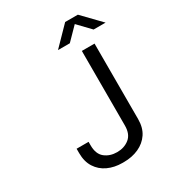

<svg xmlns="http://www.w3.org/2000/svg" viewBox="-209 -1007 1039 1139"><g transform="rotate(-30 310.5 -437.0)"><path d="M292 10Q237 10 193 -10.5Q149 -31 123.5 -71Q98 -111 98 -169V-199H180V-175Q180 -115 214 -88Q248 -61 297 -61Q346 -61 380.5 -88.5Q415 -116 415 -175V-686H502V-169Q502 -110 475.5 -70.5Q449 -31 403.5 -10.5Q358 10 302 10ZM295 -761 415 -884H502L621 -761H539L444 -860H473L376 -761Z"/></g></svg>

Font: Chivo Mono Light
Style: Regular
Weight: 300
Monospace: yes
Designer: Hector Gatti
Foundry: Omnibus-Type
Version: Version 1.008